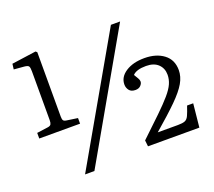

<svg xmlns="http://www.w3.org/2000/svg" viewBox="-122 -882 1185 1061"><g transform="rotate(-20 470.0 -352.0)"><path d="M37 -259V-292L102 -301Q117 -303 121.5 -311Q126 -319 126 -334V-622Q126 -643 121.5 -651Q117 -659 95 -661L35 -666L39 -698L182 -718L190 -711V-332Q190 -316 194.5 -309.5Q199 -303 215 -301L277 -292V-259ZM207 14 624 -714H678L262 14ZM587 -13 583 -49Q653 -115 699.5 -160Q746 -205 773.5 -237Q801 -269 812.5 -295Q824 -321 824 -348Q824 -386 799 -410Q774 -434 728 -434Q671 -434 649 -410Q658 -395 664.5 -384Q671 -373 671 -364Q671 -352 660 -340.5Q649 -329 629 -329Q604 -329 592.5 -344Q581 -359 581 -378Q581 -422 624 -450Q667 -478 734 -478Q803 -478 847 -445Q891 -412 891 -351Q891 -313 869.5 -275.5Q848 -238 798.5 -189Q749 -140 664 -67H783Q810 -67 824 -72.5Q838 -78 846.5 -96.5Q855 -115 867 -151H903L889 -13Z"/></g></svg>

Font: Literata 12pt Light
Style: Regular
Weight: 300
Designer: Latin by Veronika Burian and Jose Scaglione. Greek by Irene Vlachou. Cyrillic by Vera Evstafieva.
Foundry: TypeTogether
Version: Version 3.002